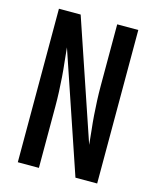

<svg xmlns="http://www.w3.org/2000/svg" viewBox="-111 -812 722 888"><g transform="rotate(15 250.0 -367.5)"><path d="M60 0V-735H164L358 -163Q355 -198 351 -232.5Q347 -267 344.5 -301.5Q342 -336 340.5 -371Q339 -406 339 -441V-735H440V0H336L142 -572Q145 -537 149 -502.5Q153 -468 155.5 -433.5Q158 -399 159.5 -364Q161 -329 161 -294V0Z"/></g></svg>

Font: Iosevka SS18 Semibold
Style: Regular
Weight: 600
Monospace: yes
Designer: Belleve Invis
Foundry: Belleve Invis
Version: Version 25.1.1; ttfautohint (v1.8.4)